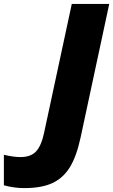

<svg xmlns="http://www.w3.org/2000/svg" viewBox="-180 -734 577 979"><path d="M-56.2 225.1Q-107.9 225.1 -160.2 210.9V55.2Q-111.8 66.9 -75.2 66.9Q-22.9 66.9 3.9 38.1Q30.8 9.3 44.9 -57.1L186 -713.9H377L231 -33.2Q210 64.5 175.8 119.4Q141.6 174.3 86.7 199.7Q31.7 225.1 -56.2 225.1Z"/></svg>

Font: Open Sans Extrabold
Style: Italic
Weight: 800
Italic angle: -12°
Foundry: Ascender Corporation
Version: Version 1.10